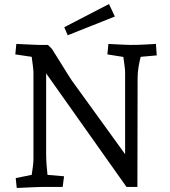

<svg xmlns="http://www.w3.org/2000/svg" viewBox="-20 -928 845 953"><path d="M63 5 58 -44 171 -67 132 -29Q134 -39 137.5 -60.5Q141 -82 143.5 -103.5Q146 -125 146 -135V-570Q146 -580 143 -602Q140 -624 137.5 -645Q135 -666 134 -673L171 -641L56 -658L61 -710Q80 -709 103.5 -708Q127 -707 147 -706Q167 -705 177 -705H218L238 -685Q256 -657 276.5 -623.5Q297 -590 313.5 -564Q330 -538 336 -529L621 -135L601 -129V-570Q601 -580 598 -603.5Q595 -627 591.5 -651Q588 -675 586 -684L626 -640L513 -658L518 -710Q534 -709 555.5 -708Q577 -707 596.5 -706Q616 -705 625 -705Q669 -705 700.5 -707Q732 -709 754 -710L758 -653L645 -643L686 -679Q684 -667 678 -644.5Q672 -622 667.5 -595Q663 -568 663 -540L662 0H608L189 -592L209 -598V-165Q209 -139 211 -112Q213 -85 215.5 -62.5Q218 -40 220 -26L182 -63L298 -53L291 0H185Q175 0 153.5 1Q132 2 107.5 3Q83 4 63 5ZM316 -753 299 -793 521 -908 550 -846Z"/></svg>

Font: Andada Pro
Style: Regular
Weight: 400
Designer: Carolina Giovagnoli
Foundry: Huerta Tipografica
Version: Version 3.003